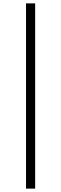

<svg xmlns="http://www.w3.org/2000/svg" viewBox="-20 -842 362 1136"><path d="M134 274V-822H188V274Z"/></svg>

Font: Noto Serif KR ExtraLight Medium
Style: Regular
Weight: 500
Version: Version 2.002-H1;hotconv 1.1.0;makeotfexe 2.6.0